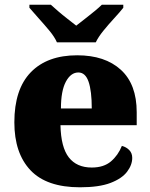

<svg xmlns="http://www.w3.org/2000/svg" viewBox="-20 -786 638 816"><path d="M320 10Q178 10 109.5 -62.5Q41 -135 41 -266Q41 -407 111 -479Q181 -551 308 -551Q426 -551 493.5 -489.5Q561 -428 561 -309V-254H237Q239 -160 272.5 -117Q306 -74 370 -74Q421 -74 451.5 -100Q482 -126 498 -166Q517 -161 529.5 -148Q542 -135 542 -115Q542 -85 520 -56Q498 -27 449.5 -8.5Q401 10 320 10ZM370 -325Q370 -399 356.5 -438.5Q343 -478 313 -478Q281 -478 260 -439Q239 -400 239 -325ZM222 -606Q212 -629 190 -655.5Q168 -682 144.5 -708Q121 -734 105 -753V-766H196Q207 -756 226.5 -739Q246 -722 267.5 -705.5Q289 -689 304 -677Q319 -689 340.5 -705.5Q362 -722 382.5 -739Q403 -756 413 -766H504V-753Q489 -734 465 -708Q441 -682 419.5 -655.5Q398 -629 387 -606Z"/></svg>

Font: Noto Serif Ethiopic Black
Style: Regular
Weight: 900
Designer: Monotype Design Team
Foundry: Monotype Imaging Inc.
Version: Version 2.102; ttfautohint (v1.8.4.7-5d5b)